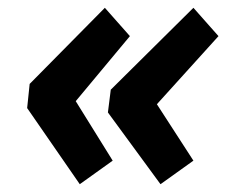

<svg xmlns="http://www.w3.org/2000/svg" viewBox="-20 -516 590 490"><path d="M183.6 -45.9 49.3 -240.2 55.7 -301.8 247.6 -496.1 311.5 -423.8 173.3 -257.8 267.6 -106ZM389.6 -45.9 255.4 -229 262.7 -287.1 473.6 -496.1 537.6 -423.8 380.4 -250 473.6 -106Z"/></svg>

Font: Reddit Sans Black
Style: Italic
Weight: 900
Italic angle: -11.25°
Designer: Stephen Hutchings
Version: Version 1.013